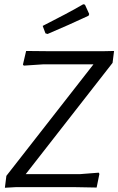

<svg xmlns="http://www.w3.org/2000/svg" viewBox="-20 -881 557 904"><path d="M372 -861 380 -859 400 -815 397 -807Q303 -763 204 -721L194 -724L181 -759Q298 -818 372 -861ZM517 -641 510 -585 101 -61H355L445 -68L448 -62L435 2L325 0H57L3 3L10 -53L420 -578H182L92 -572L88 -577L103 -641L205 -640H469Z"/></svg>

Font: Alegreya Sans
Style: Italic
Weight: 400
Italic angle: -7°
Designer: Juan Pablo del Peral
Foundry: Huerta Tipografica
Version: Version 2.007